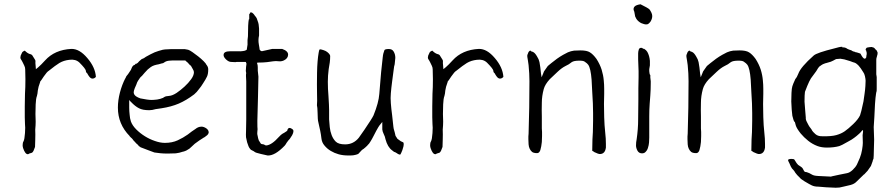

<svg xmlns="http://www.w3.org/2000/svg" viewBox="-20 -712 4169 899"><path d="M117 7Q113 10 111 10Q98 11 88 -19Q86 -26 86 -32Q86 -44 90 -50Q95 -59 97 -89Q99 -118 97 -131Q96 -142 96 -163V-214Q96 -245 97 -273Q99 -302 99 -341Q98 -380 98 -387Q98 -396 94 -404Q91 -410 87 -418.5Q83 -427 77 -436Q74 -442 77 -452Q82 -464 84 -467Q86 -470 90 -472Q93 -473 96 -475Q109 -462 120 -459Q130 -457 133 -450Q139 -441 143 -434Q146 -430 146 -426Q145 -419 147 -402L148 -388L159 -397Q172 -408 191 -429Q236 -479 314 -483Q352 -484 389 -440Q426 -397 429 -352Q422 -344 413 -344Q404 -344 396 -356Q393 -360 392 -362Q390 -368 384 -373Q382 -376 382 -381Q380 -391 352 -419Q334 -436 305 -432Q278 -429 258 -417Q240 -406 209 -381Q200 -376 185 -354Q172 -334 169 -331L168 -330V-328Q159 -304 157 -288Q156 -273 153 -263Q148 -250 147 -223Q147 -197 146 -178Q147 -159 147 -142.5Q147 -126 145 -105Q146 -84 145 -56L144 -24Q143 -23 141.5 -17.5Q140 -12 137 -6Q134 0 130 3Q123 5 117 7Z M601 -60Q599 -63 593 -68Q591 -71 589 -72Q588 -73 587 -74V-75Q532 -131 532 -208Q532 -242 541.5 -278.5Q551 -315 567 -346H568Q569 -351 572 -355.5Q575 -360 578 -363L579 -364L591 -382Q594 -386 595 -390Q597 -394 599 -399Q601 -402 603.5 -404.5Q606 -407 610 -408L611 -409H613V-411V-413H615H616H617Q619 -414 621 -415Q625 -417 628 -421Q631 -425 635 -428Q639 -431 643 -435Q655 -439 663 -446Q686 -459 704 -467Q722 -474 742 -479Q753 -481 762 -481Q771 -481 782 -482H831Q837 -482 845 -482Q852 -481 861 -479Q868 -477 881 -468Q894 -459 908 -448Q922 -437 934 -425Q945 -414 947 -408L948 -407Q955 -398 955 -387Q955 -365 949 -353Q943 -340 931 -322Q926 -314 921.5 -307.5Q917 -301 911 -294Q906 -287 901 -281.5Q896 -276 889 -270Q852 -242 817 -227Q782 -212 736 -205L709 -201Q692 -196 679 -196Q648 -196 631 -205Q613 -214 594 -234L589 -239L585 -244V-237V-231V-208Q585 -192 587 -175Q588 -158 593 -143Q600 -124 618 -106Q636 -88 658.5 -74Q681 -60 705 -52Q730 -43 752 -43Q786 -43 812 -55Q838 -67 859 -82Q869 -90 878 -96.5Q887 -103 895 -108Q908 -119 924 -119Q934 -119 946 -111Q957 -103 957 -93V-90Q955 -83 950 -79Q943 -73 937 -69H936Q925 -62 913.5 -54.5Q902 -47 892 -39Q884 -32 878 -26L867 -16Q860 -11 853 -7.5Q846 -4 838 -2H837Q820 4 803 6Q785 7 765 7Q745 7 731 5.5Q717 4 703 2L676 -8Q662 -13 642 -21Q640 -21 639 -22Q638 -23 636 -24V-25H635Q631 -27 630 -28L629 -29V-30Q625 -35 621 -38Q617 -41 614 -45Q611 -49 607 -52Q604 -55 601 -60ZM618 -315Q616 -310 611 -299Q606 -286 606 -280Q606 -269 617 -261Q626 -255 638 -251H639Q653 -248 667 -246Q681 -244 689 -244Q699 -244 716 -246Q733 -249 741 -253H742Q752 -260 757 -261Q762 -262 772 -263Q787 -264 807 -277Q826 -290 844 -306.5Q862 -323 875 -341Q888 -359 888 -374Q888 -380 883 -388Q879 -396 874 -404L872 -405V-406Q868 -407 867 -410Q864 -414 861 -416V-417Q856 -421 854 -423L849 -427V-428L848 -429H847H846H790Q782 -429 774 -428Q758 -427 748 -419Q745 -417 743 -416Q742 -416 742 -416Q740 -416 737 -415L723 -411Q711 -409 702 -406Q693 -403 686 -398Q679 -393 672 -387Q665 -380 657 -371Q649 -362 645 -357Q639 -352 634 -346V-345Q631 -340 627 -335Q622 -328 618 -315Z M1151 -651 1152 -654Q1152 -654 1155 -654Q1161 -654 1167 -647Q1170 -644 1171 -642Q1173 -638 1178 -633Q1182 -629 1186 -615Q1190 -605 1191 -598L1193 -578V-546Q1188 -525 1192 -504Q1194 -490 1195 -486V-485Q1195 -478 1200 -475Q1204 -471 1210 -473L1255 -483Q1279 -483 1301 -483V-482V-483Q1330 -473 1329 -455Q1328 -438 1309 -429Q1298 -424 1287 -425Q1271 -427 1259 -425L1230 -421Q1212 -419 1189 -419L1183 -418L1185 -412Q1187 -406 1187 -395Q1187 -383 1187 -381L1190 -353L1188 -258Q1185 -162 1185 -146Q1185 -111 1186 -107Q1186 -104 1185 -96Q1184 -85 1185 -82Q1186 -80 1187 -73Q1188 -65 1191 -57V-56L1201 -40Q1203 -37 1214 -36L1217 -35Q1221 -31 1227 -31Q1252 -33 1286 -71Q1296 -82 1303 -86Q1307 -88 1312 -91Q1316 -94 1318 -95Q1322 -97 1324 -99L1325 -100V-101Q1328 -113 1336 -113Q1341 -113 1348 -108Q1354 -104 1354 -98Q1354 -90 1348 -79Q1341 -67 1337 -62Q1332 -57 1329 -53Q1326 -49 1324 -46Q1321 -43 1319 -38L1313 -30Q1267 18 1233 16Q1228 15 1202 9Q1176 3 1172 -1Q1169 -4 1160 -8Q1154 -10 1151 -15Q1146 -21 1143.5 -27.5Q1141 -34 1137 -46Q1134 -59 1132 -69Q1131 -79 1132 -99Q1133 -119 1133 -153V-331Q1131 -363 1132 -367L1133 -368L1131 -380Q1132 -402 1134 -413V-414L1131 -422H1090Q1085 -422 1083 -421L1062 -422Q1051 -422 1038 -434Q1026 -446 1027 -455Q1027 -472 1058 -472Q1065 -472 1068 -472H1097Q1105 -471 1118 -473Q1127 -474 1132 -477Q1138 -480 1136 -487Q1136 -488 1137 -489Q1138 -492 1138 -497Q1138 -500 1139 -502Q1139 -503 1139 -514V-524L1141 -542Q1141 -602 1145 -621Q1146 -622 1147 -622Q1147 -634 1147 -643V-646H1148Z M1772 -444 1773 -450V-452Q1773 -457 1780 -477Q1782 -482 1799 -482.5Q1816 -483 1823 -471Q1831 -458 1831 -441Q1829 -421 1828 -411Q1827 -405 1825 -399V-398Q1824 -391 1823 -383Q1822 -375 1816 -330Q1812 -300 1810 -275Q1808 -254 1810 -229Q1812 -202 1816 -173Q1821 -128 1822 -118Q1822 -112 1828 -93Q1830 -83 1832 -76L1841 -62L1855 -52L1856 -51Q1861 -49 1867 -46Q1869 -46 1870 -41Q1871 -36 1869 -26Q1868 -23 1864 -9Q1860 1 1859 3Q1857 7 1855 11L1852 12Q1845 11 1836 4Q1830 0 1825 -1Q1821 -4 1816 -8Q1795 -23 1785 -60Q1783 -68 1782 -72Q1778 -81 1776 -86Q1774 -91 1772 -96Q1771 -101 1770 -106Q1770 -111 1770 -121V-141L1757 -125Q1753 -120 1742 -100Q1736 -88 1729 -75Q1722 -61 1715 -50Q1709 -39 1700 -31L1699 -29L1695 -26L1691 -22L1686 -18L1684 -16Q1677 -12 1673 -8L1661 5Q1659 6 1657 9Q1648 13 1635 15Q1630 16 1611 16Q1586 16 1566 10.5Q1546 5 1528.5 -5.5Q1511 -16 1499 -31Q1487 -45 1485 -64Q1483 -82 1479.5 -99Q1476 -116 1472 -133Q1468 -149 1468 -157Q1468 -171 1467 -185Q1466 -195 1466 -205V-206Q1465 -213 1464 -219Q1464 -228 1465 -240Q1465 -248 1464.5 -269Q1464 -290 1464 -316.5Q1464 -343 1464.5 -371.5Q1465 -400 1467 -424Q1469 -448 1472 -465Q1474 -477 1476 -480H1477Q1477 -481 1479 -481Q1483 -481 1494 -477.5Q1505 -474 1511.5 -469Q1518 -464 1522 -459Q1526 -453 1526 -450Q1526 -434 1524 -419Q1521 -404 1519 -388Q1517 -373 1516 -358Q1515 -343 1515 -329Q1515 -296 1518 -262Q1521 -216 1521 -196V-153Q1521 -147 1524 -117Q1526 -97 1533 -79Q1540 -61 1552 -49Q1565 -36 1596 -36Q1616 -36 1632 -44Q1648 -52 1660 -67Q1671 -82 1686 -104Q1722 -157 1729 -172Q1753 -231 1756 -272Q1765 -390 1772 -443Z M2025 7Q2021 10 2019 10Q2006 11 1996 -19Q1994 -26 1994 -32Q1994 -44 1998 -50Q2003 -59 2005 -89Q2007 -118 2005 -131Q2004 -142 2004 -163V-214Q2004 -245 2005 -273Q2007 -302 2007 -341Q2006 -380 2006 -387Q2006 -396 2002 -404Q1999 -410 1995 -418.5Q1991 -427 1985 -436Q1982 -442 1985 -452Q1990 -464 1992 -467Q1994 -470 1998 -472Q2001 -473 2004 -475Q2017 -462 2028 -459Q2038 -457 2041 -450Q2047 -441 2051 -434Q2054 -430 2054 -426Q2053 -419 2055 -402L2056 -388L2067 -397Q2080 -408 2099 -429Q2144 -479 2222 -483Q2260 -484 2297 -440Q2334 -397 2337 -352Q2330 -344 2321 -344Q2312 -344 2304 -356Q2301 -360 2300 -362Q2298 -368 2292 -373Q2290 -376 2290 -381Q2288 -391 2260 -419Q2242 -436 2213 -432Q2186 -429 2166 -417Q2148 -406 2117 -381Q2108 -376 2093 -354Q2080 -334 2077 -331L2076 -330V-328Q2067 -304 2065 -288Q2064 -273 2061 -263Q2056 -250 2055 -223Q2055 -197 2054 -178Q2055 -159 2055 -142.5Q2055 -126 2053 -105Q2054 -84 2053 -56L2052 -24Q2051 -23 2049.5 -17.5Q2048 -12 2045 -6Q2042 0 2038 3Q2031 5 2025 7Z M2753 -6Q2753 -41 2754 -59L2756 -94Q2757 -111 2757 -147V-183Q2757 -207 2756 -228Q2755 -250 2753 -282Q2752 -313 2750 -339Q2748 -365 2744 -383Q2740 -401 2734 -409Q2730 -415 2718 -423Q2712 -428 2693 -428Q2667 -428 2657 -421Q2644 -410 2628 -403Q2610 -394 2591 -376Q2573 -359 2554 -341Q2532 -317 2526 -295Q2517 -262 2517 -231Q2516 -196 2517 -166Q2517 -136 2517 -111Q2517 -107 2518 -94Q2518 -82 2518 -75Q2518 -61 2517 -47Q2515 -26 2510 -9Q2505 5 2495 5Q2478 5 2471 -1Q2464 -7 2460 -16Q2456 -24 2455 -36Q2454 -48 2454 -60Q2454 -67 2454 -73Q2455 -80 2455 -86Q2457 -147 2458 -208.5Q2459 -270 2459 -332Q2459 -350 2458 -368Q2456 -402 2455 -407Q2454 -416 2452 -428Q2449 -442 2449 -446Q2449 -452 2449 -454Q2450 -456 2453 -464Q2454 -469 2458 -472Q2460 -475 2464 -475Q2467 -472 2470 -470H2473L2475 -469Q2485 -465 2495 -447Q2503 -435 2506 -421Q2508 -409 2510 -396Q2511 -381 2513 -368L2516 -350L2523 -367Q2526 -378 2533 -386Q2540 -396 2545 -403Q2550 -408 2562 -417Q2574 -427 2588 -437Q2602 -447 2617 -455.5Q2632 -464 2639 -467Q2653 -473 2668 -475Q2683 -476 2698 -476Q2728 -476 2742 -467Q2757 -458 2773 -436Q2789 -411 2797 -386Q2805 -360 2807 -335Q2809 -316 2809 -296Q2809 -289 2809 -273Q2808 -255 2808 -225Q2808 -201 2809 -163.5Q2810 -126 2814 -89Q2817 -64 2817 -38Q2817 -30 2817 -21Q2816 -13 2813 -6Q2810 1 2804 5Q2796 10 2786 9Q2782 9 2767 2Q2763 1 2760 -2Q2753 -6 2753 -6ZM2804 5ZM2545 -403Z M2950 -657Q2948 -661 2947 -665Q2945 -675 2952 -682Q2959 -689 2979 -692Q2984 -690 3006 -678Q3017 -672 3021 -668Q3025 -663 3029.5 -654Q3034 -645 3034 -637Q3034 -624 3026 -611Q3017 -599 3010 -598Q3003 -597 2996 -599Q2989 -601 2983 -603.5Q2977 -606 2970 -612Q2963 -618 2959.5 -624Q2956 -630 2954 -635Q2952 -648 2950 -657ZM3025 -360V-350V-349L3027 -332V-323Q3027 -292 3025 -266L3022 -226Q3020 -199 3020 -168V-68Q3020 -58 3019 -45Q3018 -32 3014 -20Q3011 -9 3003 -1Q2997 6 2986 6Q2972 6 2965 -6Q2958 -19 2958 -31Q2958 -46 2961 -60Q2968 -108 2968 -153Q2968 -199 2969 -247Q2969 -273 2969 -298Q2970 -324 2970 -351V-379L2968 -434V-462Q2968 -470 2971 -480Q2974 -488 2981 -488H2986L2991 -484Q2994 -483 2997 -483L2998 -482Q3006 -477 3011 -469Q3016 -460 3019 -449.5Q3022 -439 3023 -427V-406L3020 -388V-387V-379Q3020 -377 3021 -371Q3021 -364 3025 -360Z M3498 -6Q3498 -41 3499 -59L3501 -94Q3502 -111 3502 -147V-183Q3502 -207 3501 -228Q3500 -250 3498 -282Q3497 -313 3495 -339Q3493 -365 3489 -383Q3485 -401 3479 -409Q3475 -415 3463 -423Q3457 -428 3438 -428Q3412 -428 3402 -421Q3389 -410 3373 -403Q3355 -394 3336 -376Q3318 -359 3299 -341Q3277 -317 3271 -295Q3262 -262 3262 -231Q3261 -196 3262 -166Q3262 -136 3262 -111Q3262 -107 3263 -94Q3263 -82 3263 -75Q3263 -61 3262 -47Q3260 -26 3255 -9Q3250 5 3240 5Q3223 5 3216 -1Q3209 -7 3205 -16Q3201 -24 3200 -36Q3199 -48 3199 -60Q3199 -67 3199 -73Q3200 -80 3200 -86Q3202 -147 3203 -208.5Q3204 -270 3204 -332Q3204 -350 3203 -368Q3201 -402 3200 -407Q3199 -416 3197 -428Q3194 -442 3194 -446Q3194 -452 3194 -454Q3195 -456 3198 -464Q3199 -469 3203 -472Q3205 -475 3209 -475Q3212 -472 3215 -470H3218L3220 -469Q3230 -465 3240 -447Q3248 -435 3251 -421Q3253 -409 3255 -396Q3256 -381 3258 -368L3261 -350L3268 -367Q3271 -378 3278 -386Q3285 -396 3290 -403Q3295 -408 3307 -417Q3319 -427 3333 -437Q3347 -447 3362 -455.5Q3377 -464 3384 -467Q3398 -473 3413 -475Q3428 -476 3443 -476Q3473 -476 3487 -467Q3502 -458 3518 -436Q3534 -411 3542 -386Q3550 -360 3552 -335Q3554 -316 3554 -296Q3554 -289 3554 -273Q3553 -255 3553 -225Q3553 -201 3554 -163.5Q3555 -126 3559 -89Q3562 -64 3562 -38Q3562 -30 3562 -21Q3561 -13 3558 -6Q3555 1 3549 5Q3541 10 3531 9Q3527 9 3512 2Q3508 1 3505 -2Q3498 -6 3498 -6ZM3549 5ZM3290 -403Z M4023 -237Q4023 -237 4028 -272Q4031 -292 4032 -309Q4033 -327 4033 -334Q4033 -341 4030 -355Q4027 -368 4022 -374Q4016 -384 4011 -391Q3999 -407 3997 -408Q3987 -417 3983 -418Q3975 -420 3960 -426Q3952 -429 3933 -434Q3919 -437 3915 -437Q3907 -437 3902 -436Q3895 -436 3892 -434Q3882 -428 3870 -423Q3849 -417 3846 -416H3845Q3842 -415 3832 -411L3831 -410Q3825 -407 3819 -402H3818Q3812 -397 3802 -379Q3789 -362 3777 -345Q3769 -332 3760 -310Q3749 -283 3749 -282Q3747 -269 3747 -236Q3747 -230 3750 -197Q3753 -168 3753 -161Q3752 -152 3758 -141Q3767 -123 3770 -119Q3782 -104 3783 -100Q3785 -96 3798 -84Q3805 -78 3813 -76Q3818 -74 3831 -74Q3873 -73 3896 -79.5Q3919 -86 3935.5 -97.5Q3952 -109 3975 -131Q3998 -153 4007 -172Q4011 -181 4023 -237ZM4019 -79Q4022 -100 4021 -101Q4020 -105 4016 -100Q4010 -92 4003 -86Q3990 -74 3980 -67Q3970 -59 3951 -49Q3918 -30 3910 -28Q3885 -21 3852 -21Q3827 -21 3808 -28Q3784 -37 3764 -53Q3744 -69 3729 -87Q3710 -111 3706 -125Q3703 -139 3702 -140L3699 -143Q3698 -143 3695 -152Q3691 -164 3690 -170L3687 -199L3685 -237L3686 -277Q3687 -299 3690 -308Q3692 -316 3704 -342Q3712 -351 3718 -367Q3729 -398 3790 -452Q3804 -465 3889 -486Q3901 -489 3908 -491Q3916 -493 3924 -493V-492V-490H3933Q3937 -488 3940 -488L3942 -487Q3945 -484 3955 -480Q3964 -477 3964 -477H3965Q3972 -472 3976 -471Q3978 -470 3984 -469V-468L3990 -467Q3996 -466 3997 -465Q4002 -463 4009 -461V-460L4010 -459Q4011 -457 4015 -450Q4020 -442 4024 -439Q4031 -434 4035 -442L4036 -443V-444Q4036 -445 4037 -453Q4039 -458 4038 -465V-466Q4038 -466 4036 -473L4035 -477H4034Q4033 -477 4033 -478L4034 -483Q4035 -485 4036 -486Q4037 -488 4039 -489Q4042 -490 4050 -491Q4056 -492 4061 -492Q4065 -491 4068 -490H4069Q4073 -488 4074 -487Q4077 -484 4081 -479Q4082 -478 4084 -477Q4085 -475 4086 -473Q4088 -469 4089 -467Q4089 -463 4089 -459Q4088 -454 4086 -448V-447Q4083 -440 4083 -432V-404Q4083 -390 4083 -382Q4082 -362 4085 -351V-298Q4085 -283 4084 -283H4083H4084Q4083 -282 4081 -267V-266Q4080 -264 4077 -225Q4077 -225 4074 -164L4071 -117L4073 -58Q4073 -49 4072 -22Q4071 29 4070 31Q4067 37 4066 42V43Q4064 50 4058 65Q4057 67 4049 78Q4044 85 4042 88Q4040 90 4040 90L4027 104Q4026 104 4026 105H4025Q4023 107 3991 138Q3981 149 3963 154L3929 162Q3925 163 3911 166Q3903 167 3893 167Q3884 167 3849 165Q3814 162 3812 162Q3793 162 3781 156Q3772 152 3747 137Q3729 126 3725 120Q3711 107 3704 97Q3699 88 3695 84Q3688 78 3683 68Q3682 66 3676 52Q3671 43 3670 39Q3670 35 3673 34Q3678 32 3686 32Q3698 32 3700 36Q3711 55 3717 60Q3735 71 3738 76Q3746 93 3750 93Q3755 94 3757 94Q3757 94 3757 94H3756Q3757 94 3757 94Q3757 94 3757 94Q3770 98 3781 105Q3790 111 3811 112L3872 115L3873 114Q3874 114 3910 106Q3942 100 3945 99Q3958 97 3972 84Q3986 71 3992.5 58Q3999 45 4006 27.5Q4013 10 4016.5 -11Q4020 -32 4020 -43Q4019 -60 4019 -79Z"/></svg>

Font: ToneOZ-Pinyin-Tsuipita-TC
Style: Regular
Weight: 400
Designer: ÂÆ£ÂøóÂáåJeffrey Xuan(jeffreyx@gmail.com, ToneOZ.com) ÈòøÂù§(cjkFonts)
Foundry: ToneOZ
Version: Version 0.24071